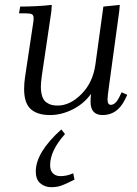

<svg xmlns="http://www.w3.org/2000/svg" viewBox="-20 -466 562 789"><path d="M58.1 -411.1 63 -439Q129.9 -439 192.9 -445.8L190.9 -418L151.9 -154.8Q147.9 -124.5 147.9 -110.8Q147.9 -85.9 153.8 -69.3Q159.7 -52.7 170.7 -45.2Q181.6 -37.6 192.1 -34.9Q202.6 -32.2 216.8 -32.2Q268.1 -32.2 314.9 -79.6Q361.8 -127 372.1 -201.2L404.8 -439L472.2 -445.8L470.2 -421.9L426.8 -104Q421.9 -68.8 421.9 -58.1Q421.9 -35.2 435.1 -35.2Q454.1 -35.2 469.2 -64.9L480 -86.9L502.9 -76.2L492.2 -54.2Q460.9 6.8 401.9 6.8Q352.1 6.8 352.1 -47.9Q352.1 -60.5 354 -80.1Q324.2 -39.1 278.1 -16.1Q231.9 6.8 186 6.8Q133.3 6.8 106.2 -17.8Q79.1 -42.5 79.1 -100.1Q79.1 -124.5 83 -149.9L115.2 -363.8Q118.2 -380.9 118.2 -391.1Q118.2 -402.8 111.8 -407Q105.5 -411.1 87.9 -411.1ZM127 238.8Q127 160.2 231.9 65.9L247.1 85Q186 152.8 186 212.9Q186 235.4 197.8 246.6Q209.5 257.8 229 257.8Q254.9 257.8 280.8 246.1L286.1 272Q251 290 232.4 296.6Q213.9 303.2 190.9 303.2Q164.1 303.2 145.5 287.1Q127 271 127 238.8Z"/></svg>

Font: Dihjauti
Style: Italic
Weight: 400
Italic angle: -9°
Designer: T. Christopher White
Version: Version 3.0.0